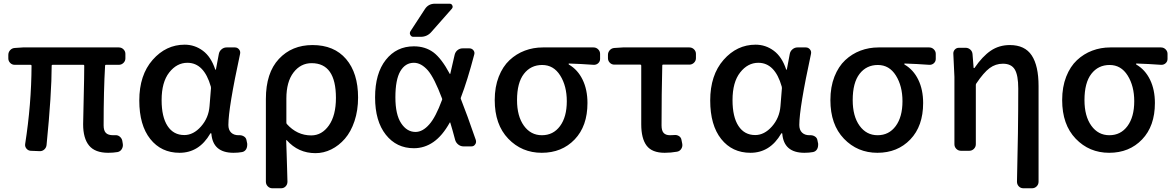

<svg xmlns="http://www.w3.org/2000/svg" viewBox="-20 -803 6266 1025"><path d="M557.6 12.7Q487.3 12.7 455.6 -25.9Q423.8 -64.5 423.8 -139.6Q423.8 -163.1 426.8 -278.8Q429.7 -394.5 429.7 -452.1Q429.7 -457 425.8 -457H260.7Q255.9 -457 255.9 -453.1Q255.9 -303.7 228.5 -28.3Q226.6 -13.7 215.8 -4.4Q205.1 4.9 190.4 3.9L143.6 2Q129.9 1 121.1 -9.8Q112.3 -20.5 114.3 -34.2Q147.5 -246.1 148.4 -452.1Q148.4 -457 143.6 -457H58.6Q43.9 -457 34.2 -467.3Q24.4 -477.5 24.4 -491.2V-509.8Q24.4 -524.4 34.2 -535.2Q43.9 -545.9 58.6 -546.9L102.5 -549.8H614.3Q628.9 -549.8 639.2 -539.6Q649.4 -529.3 649.4 -515.6V-491.2Q649.4 -477.5 639.2 -467.3Q628.9 -457 614.3 -457H544.9Q541 -457 541 -452.1Q533.2 -320.3 533.2 -133.8Q533.2 -105.5 545.4 -93.3Q557.6 -81.1 584 -81.1Q587.9 -81.1 592.8 -81.1Q607.4 -83 618.7 -74.2Q629.9 -65.4 632.8 -51.8L635.7 -34.2Q637.7 -19.5 629.9 -6.8Q622.1 5.9 607.4 8.8Q584 12.7 557.6 12.7Z M938.5 12.7Q840.8 12.7 782.2 -61Q723.6 -134.8 723.6 -266.6Q723.6 -402.3 794.9 -483.4Q866.2 -564.5 965.8 -564.5Q1019.5 -564.5 1063 -532.2Q1106.4 -500 1128.9 -432.6Q1129.9 -430.7 1131.3 -430.7Q1132.8 -430.7 1132.8 -432.6L1148.4 -515.6Q1151.4 -530.3 1163.1 -540Q1174.8 -549.8 1189.5 -549.8H1234.4Q1247.1 -549.8 1255.9 -539.6Q1264.6 -529.3 1261.7 -515.6Q1199.2 -226.6 1199.2 -135.7Q1199.2 -109.4 1213.9 -95.2Q1228.5 -81.1 1252.9 -81.1Q1254.9 -81.1 1255.9 -81.1Q1270.5 -82 1282.2 -74.7Q1293.9 -67.4 1295.9 -54.7L1299.8 -36.1Q1299.8 -32.2 1299.8 -28.3Q1299.8 -17.6 1294.9 -7.8Q1287.1 5.9 1272.5 8.8Q1252 12.7 1226.6 12.7Q1116.2 12.7 1108.4 -89.8Q1107.4 -91.8 1105.5 -91.8Q1103.5 -91.8 1102.5 -89.8Q1043 12.7 938.5 12.7ZM963.9 -82Q1012.7 -82 1053.2 -127.9Q1093.8 -173.8 1098.6 -236.3L1106.4 -333Q1106.4 -336.9 1105.5 -340.8Q1069.3 -467.8 980.5 -467.8Q923.8 -467.8 883.3 -416Q842.8 -364.3 842.8 -268.6Q842.8 -178.7 874.5 -130.4Q906.2 -82 963.9 -82Z M1433.6 202.1Q1419.9 202.1 1409.7 191.9Q1399.4 181.6 1399.4 167V-274.4Q1399.4 -414.1 1468.8 -488.3Q1538.1 -562.5 1648.4 -562.5Q1763.7 -562.5 1827.6 -487.8Q1891.6 -413.1 1891.6 -282.2Q1891.6 -213.9 1872.6 -156.7Q1853.5 -99.6 1821.3 -62.5Q1789.1 -25.4 1748.5 -5.4Q1708 14.6 1664.1 14.6Q1572.3 14.6 1510.7 -54.7Q1509.8 -55.7 1508.8 -55.2Q1507.8 -54.7 1507.8 -53.7Q1508.8 -25.4 1510.3 19Q1511.7 63.5 1512.7 98.6Q1513.7 133.8 1514.6 167Q1514.6 181.6 1504.9 191.9Q1495.1 202.1 1480.5 202.1ZM1641.6 -80.1Q1698.2 -80.1 1735.8 -133.3Q1773.4 -186.5 1773.4 -280.3Q1773.4 -465.8 1643.6 -465.8Q1585 -465.8 1546.9 -416Q1508.8 -366.2 1508.8 -277.3V-149.4Q1508.8 -145.5 1510.7 -141.6Q1565.4 -80.1 1641.6 -80.1Z M2339.8 -269.5Q2341.8 -273.4 2339.8 -277.3Q2298.8 -386.7 2264.6 -426.8Q2228.5 -467.8 2189.5 -467.8Q2143.6 -467.8 2117.2 -422.9Q2090.8 -377.9 2090.8 -283.2Q2090.8 -191.4 2121.6 -145Q2152.3 -98.6 2198.2 -98.6Q2236.3 -98.6 2271.5 -138.7Q2305.7 -176.8 2339.8 -269.5ZM2440.4 -282.2Q2438.5 -278.3 2440.4 -274.4Q2472.7 -193.4 2520.5 -54.7Q2521.5 -49.8 2521.5 -45.9Q2521.5 -38.1 2516.6 -32.2Q2509.8 -21.5 2497.1 -21.5H2454.1Q2439.5 -21.5 2427.2 -30.8Q2415 -40 2410.2 -54.7Q2395.5 -110.4 2383.8 -148.4Q2383.8 -149.4 2382.3 -149.4Q2380.9 -149.4 2380.9 -148.4Q2341.8 -78.1 2293.9 -44.9Q2246.1 -11.7 2189.5 -11.7Q2096.7 -11.7 2039.6 -84Q1982.4 -156.2 1982.4 -283.2Q1982.4 -411.1 2039.6 -483.4Q2096.7 -555.7 2189.5 -555.7Q2250 -555.7 2293.9 -523.4Q2336.9 -491.2 2380.9 -409.2Q2380.9 -408.2 2382.3 -408.2Q2383.8 -408.2 2383.8 -409.2Q2394.5 -452.1 2407.2 -510.7Q2411.1 -526.4 2422.9 -535.6Q2434.6 -544.9 2450.2 -544.9H2485.4Q2499 -544.9 2507.3 -534.7Q2515.6 -524.4 2511.7 -511.7Q2475.6 -374 2440.4 -282.2ZM2248 -753.9Q2266.6 -783.2 2301.8 -783.2H2379.9Q2390.6 -783.2 2394.5 -774.4Q2396.5 -770.5 2396.5 -766.6Q2396.5 -761.7 2392.6 -756.8L2283.2 -632.8Q2260.7 -606.4 2225.6 -606.4H2186.5Q2175.8 -606.4 2170.9 -616.2Q2168 -621.1 2168 -625Q2168 -630.9 2170.9 -635.7Z M2872.1 12.7Q2765.6 12.7 2693.4 -62.5Q2621.1 -137.7 2621.1 -268.6Q2621.1 -338.9 2642.6 -393.6Q2664.1 -448.2 2700.2 -481.9Q2736.3 -515.6 2781.7 -532.7Q2827.1 -549.8 2877.9 -549.8H3148.4Q3163.1 -549.8 3173.3 -539.6Q3183.6 -529.3 3183.6 -515.6V-488.3Q3183.6 -474.6 3173.3 -465.3Q3163.1 -456.1 3148.4 -457Q3082 -461.9 3017.6 -463.9Q3015.6 -463.9 3015.6 -461.4Q3015.6 -459 3017.6 -458Q3064.5 -430.7 3090.3 -377.4Q3116.2 -324.2 3116.2 -252.9Q3116.2 -129.9 3047.9 -58.6Q2979.5 12.7 2872.1 12.7ZM2873 -81.1Q2933.6 -81.1 2969.7 -129.9Q3005.9 -178.7 3005.9 -262.7Q3005.9 -343.8 2970.7 -399.9Q2935.5 -456.1 2874.5 -456.1Q2813.5 -456.1 2776.9 -408.7Q2740.2 -361.3 2740.2 -268.6Q2740.2 -182.6 2776.9 -131.8Q2813.5 -81.1 2873 -81.1Z M3528.3 12.7Q3460.9 12.7 3432.1 -25.4Q3403.3 -63.5 3403.3 -139.6V-453.1Q3403.3 -458 3398.4 -458H3259.8Q3245.1 -458 3235.4 -468.3Q3225.6 -478.5 3225.6 -492.2V-509.8Q3225.6 -524.4 3235.4 -535.2Q3245.1 -545.9 3259.8 -546.9L3305.7 -549.8H3660.2Q3674.8 -549.8 3685.1 -539.6Q3695.3 -529.3 3695.3 -515.6V-492.2Q3695.3 -478.5 3685.1 -468.3Q3674.8 -458 3660.2 -458H3519.5Q3515.6 -458 3515.6 -454.1Q3511.7 -301.8 3511.7 -133.8Q3511.7 -105.5 3522.9 -93.3Q3534.2 -81.1 3556.6 -81.1Q3567.4 -81.1 3578.1 -82Q3592.8 -84 3604.5 -76.7Q3616.2 -69.3 3618.2 -55.7L3622.1 -36.1Q3625 -21.5 3617.2 -8.8Q3609.4 3.9 3594.7 6.8Q3561.5 12.7 3528.3 12.7Z M3986.3 12.7Q3888.7 12.7 3830.1 -61Q3771.5 -134.8 3771.5 -266.6Q3771.5 -402.3 3842.8 -483.4Q3914.1 -564.5 4013.7 -564.5Q4067.4 -564.5 4110.8 -532.2Q4154.3 -500 4176.8 -432.6Q4177.7 -430.7 4179.2 -430.7Q4180.7 -430.7 4180.7 -432.6L4196.3 -515.6Q4199.2 -530.3 4210.9 -540Q4222.7 -549.8 4237.3 -549.8H4282.2Q4294.9 -549.8 4303.7 -539.6Q4312.5 -529.3 4309.6 -515.6Q4247.1 -226.6 4247.1 -135.7Q4247.1 -109.4 4261.7 -95.2Q4276.4 -81.1 4300.8 -81.1Q4302.7 -81.1 4303.7 -81.1Q4318.4 -82 4330.1 -74.7Q4341.8 -67.4 4343.8 -54.7L4347.7 -36.1Q4347.7 -32.2 4347.7 -28.3Q4347.7 -17.6 4342.8 -7.8Q4335 5.9 4320.3 8.8Q4299.8 12.7 4274.4 12.7Q4164.1 12.7 4156.2 -89.8Q4155.3 -91.8 4153.3 -91.8Q4151.4 -91.8 4150.4 -89.8Q4090.8 12.7 3986.3 12.7ZM4011.7 -82Q4060.5 -82 4101.1 -127.9Q4141.6 -173.8 4146.5 -236.3L4154.3 -333Q4154.3 -336.9 4153.3 -340.8Q4117.2 -467.8 4028.3 -467.8Q3971.7 -467.8 3931.2 -416Q3890.6 -364.3 3890.6 -268.6Q3890.6 -178.7 3922.4 -130.4Q3954.1 -82 4011.7 -82Z M4664.1 12.7Q4557.6 12.7 4485.4 -62.5Q4413.1 -137.7 4413.1 -268.6Q4413.1 -338.9 4434.6 -393.6Q4456.1 -448.2 4492.2 -481.9Q4528.3 -515.6 4573.7 -532.7Q4619.1 -549.8 4669.9 -549.8H4940.4Q4955.1 -549.8 4965.3 -539.6Q4975.6 -529.3 4975.6 -515.6V-488.3Q4975.6 -474.6 4965.3 -465.3Q4955.1 -456.1 4940.4 -457Q4874 -461.9 4809.6 -463.9Q4807.6 -463.9 4807.6 -461.4Q4807.6 -459 4809.6 -458Q4856.4 -430.7 4882.3 -377.4Q4908.2 -324.2 4908.2 -252.9Q4908.2 -129.9 4839.8 -58.6Q4771.5 12.7 4664.1 12.7ZM4665 -81.1Q4725.6 -81.1 4761.7 -129.9Q4797.9 -178.7 4797.9 -262.7Q4797.9 -343.8 4762.7 -399.9Q4727.5 -456.1 4666.5 -456.1Q4605.5 -456.1 4568.8 -408.7Q4532.2 -361.3 4532.2 -268.6Q4532.2 -182.6 4568.8 -131.8Q4605.5 -81.1 4665 -81.1Z M5524.4 167Q5524.4 181.6 5514.2 191.9Q5503.9 202.1 5489.3 202.1H5443.4Q5428.7 202.1 5418.9 191.9Q5409.2 181.6 5409.2 167Q5416 -101.6 5416 -330.1Q5416 -401.4 5397.5 -432.1Q5378.9 -462.9 5334 -462.9Q5294.9 -462.9 5263.2 -439.5Q5231.4 -416 5191.4 -356.4Q5189.5 -353.5 5189.5 -348.6V-33.2Q5189.5 -18.6 5179.2 -8.3Q5168.9 2 5154.3 2H5110.4Q5095.7 2 5085.4 -8.3Q5075.2 -18.6 5075.2 -33.2V-392.6L5069.3 -517.6Q5069.3 -529.3 5077.1 -538.1Q5085.9 -547.9 5099.6 -547.9H5134.8Q5149.4 -547.9 5160.2 -538.1Q5170.9 -528.3 5171.9 -513.7L5177.7 -440.4Q5178.7 -439.5 5180.2 -439.5Q5181.6 -439.5 5182.6 -440.4Q5224.6 -502 5269 -532.2Q5313.5 -562.5 5371.1 -562.5Q5451.2 -562.5 5487.8 -507.3Q5524.4 -452.1 5524.4 -343.8Z M5901.4 12.7Q5794.9 12.7 5722.7 -62.5Q5650.4 -137.7 5650.4 -268.6Q5650.4 -338.9 5671.9 -393.6Q5693.4 -448.2 5729.5 -481.9Q5765.6 -515.6 5811 -532.7Q5856.4 -549.8 5907.2 -549.8H6177.7Q6192.4 -549.8 6202.6 -539.6Q6212.9 -529.3 6212.9 -515.6V-488.3Q6212.9 -474.6 6202.6 -465.3Q6192.4 -456.1 6177.7 -457Q6111.3 -461.9 6046.9 -463.9Q6044.9 -463.9 6044.9 -461.4Q6044.9 -459 6046.9 -458Q6093.8 -430.7 6119.6 -377.4Q6145.5 -324.2 6145.5 -252.9Q6145.5 -129.9 6077.1 -58.6Q6008.8 12.7 5901.4 12.7ZM5902.3 -81.1Q5962.9 -81.1 5999 -129.9Q6035.2 -178.7 6035.2 -262.7Q6035.2 -343.8 6000 -399.9Q5964.8 -456.1 5903.8 -456.1Q5842.8 -456.1 5806.2 -408.7Q5769.5 -361.3 5769.5 -268.6Q5769.5 -182.6 5806.2 -131.8Q5842.8 -81.1 5902.3 -81.1Z"/></svg>

Font: Gen Jyuu GothicL Medium
Style: Regular
Weight: 500
Designer: [Source Han Sans]
Ryoko NISHIZUKA  (kana & ideographs); Paul D. Hunt (Latin, Greek & Cyrillic); Wenlong ZHANG  (bopomofo
Version: Version 1.002.20150607